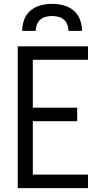

<svg xmlns="http://www.w3.org/2000/svg" viewBox="-20 -975 540 995"><path d="M72 0V-735H436V-665H150V-417H380V-347H150V-70H436V0ZM95 -815Q95 -845 105.5 -873.5Q116 -902 139 -921Q162 -940 191 -947.5Q220 -955 250 -955Q280 -955 309 -947.5Q338 -940 361 -921Q384 -902 394.5 -873.5Q405 -845 405 -815H335Q335 -831 329 -847Q323 -863 311 -873.5Q299 -884 282.5 -888Q266 -892 250 -892Q234 -892 217.5 -888Q201 -884 189 -873.5Q177 -863 171 -847Q165 -831 165 -815Z"/></svg>

Font: Iosevka Term Curly
Style: Regular
Weight: 400
Designer: Belleve Invis
Foundry: Belleve Invis
Version: Version 32.3.0